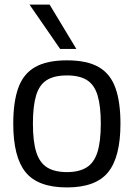

<svg xmlns="http://www.w3.org/2000/svg" viewBox="-20 -810 585 840"><path d="M38 -269Q38 -364 60 -425.5Q82 -487 133.5 -516.5Q185 -546 273 -546Q361 -546 412 -516.5Q463 -487 485 -425.5Q507 -364 507 -269Q507 -123 453 -56.5Q399 10 273 10Q146 10 92 -56.5Q38 -123 38 -269ZM124 -269Q124 -190 139 -143.5Q154 -97 187 -77Q220 -57 273 -57Q325 -57 358 -77Q391 -97 406 -143.5Q421 -190 421 -269Q421 -346 407 -392.5Q393 -439 360.5 -459.5Q328 -480 273 -480Q217 -480 184.5 -459.5Q152 -439 138 -392.5Q124 -346 124 -269ZM243 -596 109 -790H197L314 -596Z"/></svg>

Font: Georama
Style: Regular
Weight: 400
Designer: Jean-Baptiste Levee
Foundry: Production Type
Version: Version 1.000